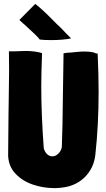

<svg xmlns="http://www.w3.org/2000/svg" viewBox="-20 -950 545 991"><path d="M280 -819V-820L300 -800L320 -779Q347 -752 347 -752Q332 -748 302.5 -745.5Q273 -743 245 -743Q206 -743 185 -746Q174 -762 124 -807L117 -813H118Q95 -832 80 -847L162 -930Q189 -909 221 -878Q253 -847 280 -819ZM489 -476Q489 -303 472 -150Q464 -81 416.5 -34.5Q369 12 294 19H295Q277 21 262 21Q203 21 149 2.5Q95 -16 59.5 -54Q24 -92 22 -147Q22 -220 24 -366L25 -431Q27 -537 27 -588Q27 -654 26 -685H51L111 -687Q160 -687 197 -676Q193 -564 193 -504Q193 -359 206 -183V-184Q212 -164 224 -153.5Q236 -143 250 -143Q266 -143 280 -156Q294 -169 299 -189V-188Q303 -280 305 -479L306 -543Q306 -591 308 -675L329 -678Q343 -678 367 -681Q408 -685 416 -684Q459 -684 476 -674H484Q489 -567 489 -476Z"/></svg>

Font: Londrina Solid Black
Style: Regular
Weight: 900
Designer: Marcelo Magalhaes
Foundry: Marcelo Magalhães
Version: Version 1.002